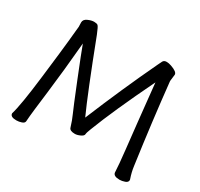

<svg xmlns="http://www.w3.org/2000/svg" viewBox="-153 -910 1161 1115"><g transform="rotate(30 427.5 -352.5)"><path d="M77 13Q36 13 36 -11Q56 -75 80.5 -280Q105 -485 109.5 -533.5Q114 -582 117 -610Q120 -638 120 -639L119 -668Q119 -688 142 -698.5Q165 -709 183 -709Q201 -709 208.5 -703Q216 -697 234 -652Q357 -331 416 -201Q520 -453 626 -676Q633 -690 639.5 -704Q646 -718 664 -718Q679 -718 696 -712Q742 -696 742 -677L737 -635V-628Q763 -381 802 -101Q807 -61 821 -21L822 -16Q822 -1 803.5 5.5Q785 12 769 12Q728 12 725 -11Q723 -61 712 -158.5Q701 -256 693.5 -328Q686 -400 678.5 -471Q671 -542 667 -582Q539 -318 478 -159Q466 -129 465.5 -118Q465 -107 445.5 -98Q426 -89 411 -89Q376 -89 371 -108Q358 -151 343.5 -182.5Q329 -214 267 -368Q205 -522 189 -567Q172 -372 153 -218.5Q134 -65 133 -48.5Q132 -32 130 -11Q129 1 112 7Q95 13 77 13Z"/></g></svg>

Font: LXGW WenKai Lite
Style: Bold
Weight: 700
Designer: LXGW / Fontworks Inc.
Foundry: LXGW / Fontworks Inc.
Version: Version 1.330;April 28, 2024